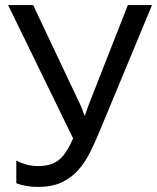

<svg xmlns="http://www.w3.org/2000/svg" viewBox="-20 -734 625 764"><path d="M585 -713.9 376 -210.9Q357.4 -165.5 337.2 -125.5Q316.9 -85.4 289.6 -55.4Q262.2 -25.4 224.1 -7.8Q186 9.8 131.8 9.8Q106.9 9.8 85 6.1Q63 2.4 44.9 -4.9V-95.2Q63 -85.4 84.7 -79.3Q106.4 -73.2 131.8 -73.2Q157.7 -73.2 177.7 -78.9Q197.8 -84.5 213.9 -97.4Q230 -110.4 243.7 -131.3Q257.3 -152.3 271 -183.1L12.2 -713.9H111.8L298.8 -318.8Q301.3 -314 303.7 -308.1Q306.2 -302.2 308.3 -295.9Q310.5 -289.6 312.7 -283.9Q314.9 -278.3 316.9 -273.9H317.9Q319.3 -278.3 322 -285.9Q324.7 -293.5 327.4 -301.5Q330.1 -309.6 332.8 -316.7Q335.4 -323.7 336.9 -327.1L488.8 -713.9Z"/></svg>

Font: WenQuanYi Micro Hei
Style: Regular
Weight: 400
Foundry: Ascender Corporation
Version: Version 0.2.0-beta